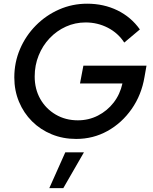

<svg xmlns="http://www.w3.org/2000/svg" viewBox="-20 -729 816 1024"><path d="M386.3 12Q315.7 12 255.7 -12.7Q195.7 -37.3 151 -81.8Q106.3 -126.3 81.3 -186.3Q56.3 -246.3 56.3 -316Q56.3 -396.3 86.8 -467.5Q117.3 -538.7 171.3 -593.2Q225.3 -647.7 295.5 -678.5Q365.7 -709.3 444.7 -709.3Q533.3 -709.3 606.3 -673.7Q679.3 -638 726 -572L642.7 -502Q610 -552.7 555.2 -581Q500.3 -609.3 436.7 -609.3Q380.7 -609.3 331.5 -587Q282.3 -564.7 244.8 -525.2Q207.3 -485.7 186.2 -433.3Q165 -381 165 -321Q165 -254 194.8 -201.3Q224.7 -148.7 277 -118Q329.3 -87.3 395.3 -87.3Q453 -87.3 502.3 -112.5Q551.7 -137.7 586 -181.8Q620.3 -226 633 -284H406.7L424.7 -378.7H761.3L750.7 -318.7Q734.7 -222.7 682.3 -147.8Q630 -73 553.5 -30.5Q477 12 386.3 12ZM243 274.3 328.3 83.3H427.7L317.7 274.3Z"/></svg>

Font: Red Hat Display VF
Style: Italic
Weight: 300
Italic angle: -12°
Designer: Pentagram, MCKL
Foundry: Pentagram, MCKL
Version: Version 1.010